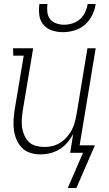

<svg xmlns="http://www.w3.org/2000/svg" viewBox="-20 -760 540 955"><path d="M293 -600Q265 -600 239 -608.5Q213 -617 196 -637Q179 -657 175.5 -684.5Q172 -712 176 -740H216Q213 -720 215.5 -699.5Q218 -679 229.5 -664.5Q241 -650 260 -643.5Q279 -637 299 -637Q319 -637 340 -643.5Q361 -650 377.5 -664.5Q394 -679 403.5 -699.5Q413 -720 416 -740H456Q452 -712 438.5 -684.5Q425 -657 402 -637Q379 -617 350 -608.5Q321 -600 293 -600ZM360 175H317L393 0H329L344 -93Q332 -71 315 -51Q298 -31 276 -17.5Q254 -4 229.5 2Q205 8 181 8Q155 8 131 0.5Q107 -7 90 -24Q73 -41 63 -64Q53 -87 49.5 -112Q46 -137 47.5 -163Q49 -189 53 -215L98 -483H46L45 -520H145L93 -209Q90 -188 88.5 -166.5Q87 -145 90 -125Q93 -105 101.5 -86Q110 -67 124 -53.5Q138 -40 158.5 -34.5Q179 -29 201 -29Q220 -29 240 -33.5Q260 -38 278 -49Q296 -60 310.5 -76Q325 -92 335 -110Q345 -128 350.5 -147.5Q356 -167 360 -187L415 -520H456L376 -37H452Z"/></svg>

Font: Iosevka Curly Slab Extralight
Style: Italic
Weight: 200
Italic angle: -9°
Monospace: yes
Designer: Belleve Invis
Foundry: Belleve Invis
Version: Version 22.1.2; ttfautohint (v1.8.4)